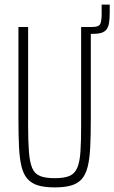

<svg xmlns="http://www.w3.org/2000/svg" viewBox="-20 -805 496 833"><path d="M338 -658V-688H381Q409 -688 415 -701.5Q421 -715 421 -744V-785H456V-750Q456 -723 453 -705Q450 -687 441.5 -676.5Q433 -666 418 -662Q403 -658 380 -658ZM218 8Q174 8 145.5 -0.5Q117 -9 99.5 -28.5Q82 -48 73.5 -82Q65 -116 62.5 -167.5Q60 -219 60 -291V-688H102V-260Q102 -191 105.5 -146.5Q109 -102 119.5 -76.5Q130 -51 153.5 -41.5Q177 -32 217 -32Q258 -32 281 -41.5Q304 -51 315 -76.5Q326 -102 329 -146.5Q332 -191 332 -260V-688H374V-291Q374 -219 371.5 -167.5Q369 -116 360.5 -82Q352 -48 335 -28.5Q318 -9 289.5 -0.5Q261 8 218 8Z"/></svg>

Font: Saira ExtraCondensed ExtraLight
Style: Regular
Weight: 250
Width: 2
Designer: Hector Gatti with collaboration of the Omnibus-Type team
Foundry: Omnibus-Type
Version: Version 1.101